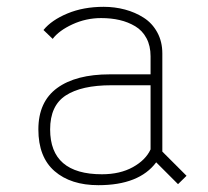

<svg xmlns="http://www.w3.org/2000/svg" viewBox="-20 -532 610 563"><path d="M502 8 438 -56Q388 11 268.5 11Q187.5 11 140 -30.2Q92.5 -71.5 92.5 -152.5Q92.5 -233.5 147.5 -273.8Q202.5 -314 302 -314H421.5V-367Q421.5 -397.5 409.5 -420Q397.5 -442.5 376.5 -455Q355.5 -467.5 330.8 -473.2Q306 -479 276.5 -479Q232.5 -479 192.8 -460.8Q153 -442.5 134.5 -418L107.5 -444Q131 -473 177.8 -492.5Q224.5 -512 284 -512Q316.5 -512 346.5 -504Q376.5 -496 401.5 -480Q426.5 -464 441.2 -437Q456 -410 456 -375V-87.5L527 -16.5ZM279 -21Q332 -21 369.8 -42Q407.5 -63 421.5 -94V-282H306.5Q219 -282 173 -252.2Q127 -222.5 127 -152.5Q127 -21 279 -21Z"/></svg>

Font: League Mono Narrow Thin
Style: Regular
Weight: 100
Width: 3
Designer: Tyler Finck
Foundry: The League of Moveable Type / Tyler Finck
Version: Version 2.210